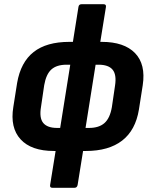

<svg xmlns="http://www.w3.org/2000/svg" viewBox="-20 -703 718 908"><path d="M235 11Q128 11 77.5 -44Q27 -99 43 -197L61 -311Q78 -409 139 -457Q200 -505 308 -505H461Q567 -505 618.5 -452Q670 -399 655 -300L637 -185Q621 -87 557.5 -38Q494 11 386 11ZM250 -98H401Q448 -98 474 -121Q500 -144 509 -196L524 -298Q532 -350 512.5 -373.5Q493 -397 446 -397H295Q248 -397 223 -374.5Q198 -352 189 -300L174 -198Q165 -145 184.5 -121.5Q204 -98 250 -98ZM227 185Q215 185 217 172L248 -20L258 -57L318 -433L320 -475L351 -670Q353 -683 365 -683H470Q483 -683 481 -670L449 -472L438 -434L378 -57V-21L347 172Q344 185 333 185Z"/></svg>

Font: Sofia Sans Semi Condensed ExtraBold
Style: Italic
Weight: 800
Italic angle: -9°
Version: Version 4.100